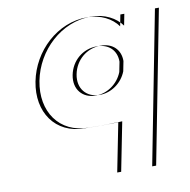

<svg xmlns="http://www.w3.org/2000/svg" viewBox="-86 -613 949 957"><g transform="rotate(-10 389.0 -134.0)"><path d="M316 -257C329.6 -327 387.3 -377 459.3 -377C519.7 -377 558.1 -338.7 557.6 -282.1L547.6 -231.4C525.4 -174.3 470.2 -136 412.4 -136C345.4 -136 302.2 -186 316 -257ZM777.7 -513 627.5 260H450.5L499.4 13C429.6 17.5 360.3 15 330.1 15C180.1 15 98.8 -107 128 -257C157.1 -407 285.6 -528 435.6 -528C505.6 -528 561.6 -497 591.4 -455L602.7 -513ZM296 -257C282.2 -186 325.4 -136 392.4 -136C450.2 -136 505.4 -174.3 527.6 -231.4L537.6 -282.1C538.1 -338.7 499.7 -377 439.3 -377C367.3 -377 309.6 -327 296 -257ZM757.7 -513H582.7L571.4 -455C541.6 -497 485.6 -528 415.6 -528C265.6 -528 137.1 -407 108 -257C78.8 -107 160.1 15 310.1 15C340.3 15 409.6 17.5 479.4 13L430.5 260H607.5Z"/></g></svg>

Font: Hussar Plate
Style: Obl
Weight: 700
Foundry: Cannot Into Space Fonts
Version: Version 0.798247